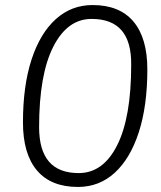

<svg xmlns="http://www.w3.org/2000/svg" viewBox="-20 -733 640 761"><path d="M289 8Q182 8 126.5 -57.5Q71 -123 71 -248Q71 -393 105 -497Q139 -601 201 -657Q263 -713 347 -713Q454 -713 509 -647.5Q564 -582 564 -458Q564 -313 530 -208.5Q496 -104 434.5 -48Q373 8 289 8ZM292 -47Q389 -47 444.5 -157.5Q500 -268 500 -476Q501 -567 462 -612.5Q423 -658 343 -658Q247 -658 191 -547.5Q135 -437 135 -229Q135 -138 174 -92.5Q213 -47 292 -47Z"/></svg>

Font: Nunito ExtraLight Light
Style: Italic
Weight: 300
Italic angle: -9°
Version: Version 3.602